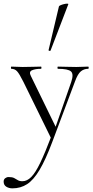

<svg xmlns="http://www.w3.org/2000/svg" viewBox="-54 -751 511 1052"><path d="M429 -386Q432 -386 432 -380Q432 -374 429 -374Q406 -374 389 -360Q372 -346 357 -305L232 28Q196 124 163 179.5Q130 235 94.5 258Q59 281 14 281Q-5 281 -19.5 272Q-34 263 -34 244Q-34 232 -25.5 225.5Q-17 219 -7 219Q13 219 23.5 224.5Q34 230 43.5 236Q53 242 69 242Q94 242 117 219Q140 196 166.5 141Q193 86 229 -9V13L74 -303Q52 -347 39.5 -360.5Q27 -374 8 -374Q6 -374 6 -380Q6 -386 8 -386Q23 -386 39 -385Q55 -384 70 -384Q102 -384 126.5 -385Q151 -386 171 -386Q173 -386 173 -380Q173 -374 171 -374Q140 -374 121.5 -366Q103 -358 115 -335L255 -48L235 -11L336 -301Q351 -345 335 -359.5Q319 -374 263 -374Q261 -374 261 -380Q261 -386 263 -386Q287 -386 308.5 -385Q330 -384 364 -384Q385 -384 398 -385Q411 -386 429 -386ZM223 -474Q222 -471 216.5 -472.5Q211 -474 212 -476L269 -716Q270 -719 278 -722.5Q286 -726 296.5 -728.5Q307 -731 314.5 -731Q322 -731 320 -727Z"/></svg>

Font: Cormorant Garamond Light
Style: Regular
Weight: 300
Designer: Christian Thalmann (Catharsis Fonts)
Foundry: Catharsis Fonts
Version: Version 4.001